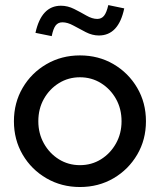

<svg xmlns="http://www.w3.org/2000/svg" viewBox="-20 -741 642 771"><path d="M301 10Q227.1 10 166.6 -25Q106.1 -60.1 71 -120Q35.9 -180 35.9 -254.1Q35.9 -328.3 71 -388.3Q106.1 -448.3 166.6 -483.4Q227.1 -518.5 301 -518.5Q375.6 -518.5 435.6 -483.5Q495.7 -448.4 530.9 -388.4Q566.1 -328.4 566.1 -254.2Q566.1 -179.9 530.9 -120Q495.7 -60.1 435.6 -25Q375.6 10 301 10ZM301 -77.8Q347.9 -77.8 385.7 -101.4Q423.5 -125.1 445.8 -165.1Q468.1 -205 468.1 -254.1Q468.1 -304.1 445.8 -343.8Q423.5 -383.5 385.6 -407.1Q347.7 -430.7 301 -430.7Q254.4 -430.7 216.5 -407.1Q178.5 -383.5 156.2 -343.8Q133.9 -304.2 133.9 -254.1Q133.9 -205.1 156.2 -165.1Q178.5 -125.1 216.4 -101.4Q254.4 -77.8 301 -77.8ZM187.7 -595.9 122.4 -609.1Q146.2 -718 224.7 -718Q251.9 -718 277.9 -704.9Q303.8 -691.8 327.1 -678.4Q350.4 -665 370.5 -665Q387.5 -665 397.7 -677.6Q407.9 -690.1 414.9 -720.6L478.9 -707.3Q456.1 -598.5 377 -598.5Q350.7 -598.5 324.6 -611.9Q298.5 -625.3 274.8 -638.4Q251.2 -651.4 230.8 -651.4Q213.4 -651.4 203.5 -638.7Q193.7 -626 187.7 -595.9Z"/></svg>

Font: Red Hat Display VF
Style: Regular
Weight: 300
Designer: Pentagram, MCKL
Foundry: Pentagram, MCKL
Version: Version 1.023